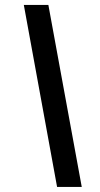

<svg xmlns="http://www.w3.org/2000/svg" viewBox="-20 -743 407 782"><path d="M212.5 18.5 77 -723H177L313 18.5Z"/></svg>

Font: Public Sans
Style: Bold Italic
Weight: 700
Italic angle: -8°
Designer: The Public Sans project authors (U.S. Web Design System). Libre Franklin designed by Pablo Impallari and Rodrigo Fuenzal
Version: Version 1.008; ttfautohint (v1.8.1) -l 8 -r 50 -G 200 -x 14 